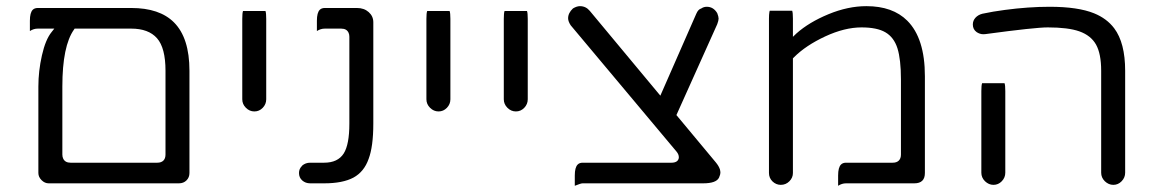

<svg xmlns="http://www.w3.org/2000/svg" viewBox="-20 -596 3726 618"><path d="M512.7 -368.2V-98.6Q512.7 -85.9 505.9 -79.1Q499 -72.3 486.3 -72.3H207Q189.9 -72.3 183.6 -85Q180.7 -90.8 180.7 -98.6V-317.4Q180.7 -448.2 218.3 -501L220.2 -503.9H402.3Q458 -503.9 485.4 -472.9Q512.7 -441.9 512.7 -368.2ZM402.3 -570.3H101.6Q91.3 -570.3 85.4 -564.5Q76.2 -555.2 76.2 -529.3V-496.1Q88.4 -503.9 101.6 -503.9H154.8L146 -492.7Q126.5 -468.8 115 -418Q103.5 -367.2 103.5 -317.4V-39.1Q103.5 -26.4 113.8 -16.1Q124 -5.9 136.7 -5.9H555.7Q570.8 -5.9 580.3 -15.4Q589.8 -24.9 589.8 -39.1V-368.2Q589.8 -474.1 540 -523.9Q493.7 -570.3 402.3 -570.3Z M762.2 -560.5Q759.8 -554.2 759.8 -535.2V-276.4Q759.8 -260.7 771.5 -249Q783.2 -237.3 798.8 -237.3Q814.5 -237.3 825.7 -249Q836.9 -260.7 836.9 -276.4V-535.2Q836.9 -554.2 834.5 -560.5Z M1181.6 -198.2V-524.4Q1181.6 -543.9 1166.7 -557.1Q1151.9 -570.3 1128.9 -570.3H1025.4Q1015.1 -570.3 1009.3 -564.5Q1000 -555.2 1000 -529.3V-496.1Q1012.2 -503.9 1025.4 -503.9H1078.1Q1096.2 -503.9 1102.1 -490.2Q1104.5 -484.9 1104.5 -477.5V-198.2Q1104.5 -130.9 1086.4 -102.1Q1067.4 -72.3 1023.4 -72.3H978.5Q963.4 -72.3 952.6 -63L951.2 -61Q942.4 -52.2 942.4 -39.1Q942.4 -24.4 952.9 -15.1Q963.4 -5.9 978.5 -5.9H1023.4Q1083 -5.9 1117.7 -24.4Q1151.9 -43 1166.5 -84.5Q1181.6 -124.5 1181.6 -198.2Z M1355 -560.5Q1352.5 -554.2 1352.5 -535.2V-276.4Q1352.5 -260.7 1364.3 -249Q1376 -237.3 1391.6 -237.3Q1407.2 -237.3 1418.5 -249Q1429.7 -260.7 1429.7 -276.4V-535.2Q1429.7 -554.2 1427.2 -560.5Z M1604 -560.5Q1601.6 -554.2 1601.6 -535.2V-276.4Q1601.6 -260.7 1613.3 -249Q1625 -237.3 1640.6 -237.3Q1656.2 -237.3 1667.5 -249Q1678.7 -260.7 1678.7 -276.4V-535.2Q1678.7 -554.2 1676.3 -560.5Z M2294.4 -24.4Q2298.8 -34.7 2298.8 -39.6Q2298.8 -44.4 2297.4 -50.3Q2293.9 -61.5 2283.7 -73.7L2157.2 -225.6L2288.6 -518.1Q2293 -529.8 2293 -536.1Q2293 -542.5 2288.6 -553.7Q2276.4 -574.2 2254.9 -574.2Q2245.1 -574.2 2237.3 -568.8Q2232.4 -567.4 2228.5 -563.5Q2224.6 -559.6 2221.2 -551.8L2105.5 -288.1L1878.4 -561Q1865.7 -576.2 1846.7 -576.2Q1836.4 -576.2 1824.2 -568.8Q1808.6 -554.2 1808.6 -537.1Q1808.6 -527.3 1816.9 -514.6L2157.7 -107.9Q2165 -99.1 2165 -89.8Q2165 -83.5 2160.6 -78.6L2157.7 -76.2Q2151.4 -72.3 2141.6 -72.3H1855.5Q1845.2 -72.3 1839.4 -66.4Q1830.1 -57.1 1830.1 -31.2V2Q1849.6 -5.9 1855 -5.9Q1855 -5.9 1855.5 -5.9H2243.2Q2285.6 -5.9 2294.4 -24.4Z M2532.2 -536.1Q2532.2 -555.2 2529.8 -561.5H2457.5L2456.5 -557.1Q2455.1 -549.8 2455.1 -536.1V-39.1Q2455.1 -23.4 2466.3 -12.2Q2478 -1 2493.2 -1Q2509.3 -1 2520.8 -12.5Q2532.2 -23.9 2532.2 -39.1V-408.2Q2535.2 -411.1 2536.1 -412.1Q2573.7 -449.7 2636.2 -478.8Q2698.7 -507.8 2752.9 -507.8Q2802.7 -507.8 2829.6 -492.2Q2857.4 -476.1 2868.7 -440.4Q2879.9 -404.3 2879.9 -340.8V-98.6Q2879.9 -85.9 2873 -79.1Q2866.2 -72.3 2853.5 -72.3H2703.1Q2692.9 -72.3 2687 -66.4Q2677.7 -57.1 2677.7 -31.2V2Q2689.9 -5.9 2703.1 -5.9H2922.9Q2957 -5.9 2957 -39.1V-350.6Q2957 -472.7 2900.4 -529.3Q2853.5 -576.2 2768.6 -576.2Q2709.5 -576.2 2646.7 -550.3Q2584 -524.4 2543.5 -488.3L2532.2 -477.5Z M3141.1 -328.1Q3138.7 -321.8 3138.7 -302.7V-40Q3138.7 -24.4 3150.4 -12.7Q3162.6 -1 3177.7 -1Q3193.4 -1 3204.6 -12.7Q3215.8 -24.4 3215.8 -40V-302.7Q3215.8 -321.8 3213.4 -328.1ZM3601.6 -40V-368.2Q3601.6 -458 3566.4 -504.9Q3542.5 -536.6 3501.5 -553.2Q3449.7 -574.2 3358.4 -574.2Q3290.5 -574.2 3213.9 -564Q3176.3 -559.1 3142.1 -551.8Q3128.4 -548.3 3119.9 -539.1Q3111.3 -529.8 3111.3 -517.1Q3111.3 -501.5 3123.5 -492.7Q3133.8 -485.8 3145.5 -485.8Q3148.9 -485.8 3152.3 -486.3Q3311.5 -507.8 3352.5 -507.8Q3418 -507.8 3454.1 -495.1Q3491.2 -481.9 3507.8 -452.6Q3524.4 -422.9 3524.4 -368.2V-40Q3524.4 -24.4 3536.1 -12.7Q3548.3 -1 3563.5 -1Q3579.1 -1 3590.3 -12.7Q3601.6 -24.4 3601.6 -40Z"/></svg>

Font: YuPearl-Light
Style: Light
Weight: 300
Designer: Max Yao
Foundry: Max-Everyday
Version: Version 1.011; ttfautohint (v1.8.3)